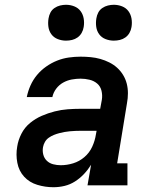

<svg xmlns="http://www.w3.org/2000/svg" viewBox="-20 -775 640 803"><path d="M203 8Q169 8 136 -2Q103 -12 81 -36Q59 -60 52.5 -94Q46 -128 52 -162Q56 -189 69.5 -215.5Q83 -242 105.5 -260.5Q128 -279 154.5 -290.5Q181 -302 208.5 -309Q236 -316 263.5 -318Q291 -320 318 -320H399L406 -358Q409 -377 404.5 -395.5Q400 -414 386.5 -425.5Q373 -437 354.5 -441.5Q336 -446 317 -446Q299 -446 280 -442.5Q261 -439 244 -429.5Q227 -420 215 -404Q203 -388 199 -369H92Q97 -394 107.5 -417.5Q118 -441 134.5 -461Q151 -481 173 -496.5Q195 -512 219 -521.5Q243 -531 268 -534.5Q293 -538 317 -538Q338 -538 359 -536Q380 -534 399.5 -528.5Q419 -523 437 -514Q455 -505 469.5 -492Q484 -479 494.5 -462Q505 -445 510 -425.5Q515 -406 515 -385Q515 -364 511 -343L470 -92H513V0H346L361 -86Q348 -65 331 -47Q314 -29 293.5 -16Q273 -3 250 2.5Q227 8 204 8Q204 8 204 8Q204 8 203 8ZM234 -84Q260 -84 286 -92Q312 -100 333 -118Q354 -136 365.5 -161Q377 -186 381 -212L384 -228H318Q306 -228 295 -227.5Q284 -227 272.5 -226Q261 -225 250 -223Q239 -221 227.5 -218Q216 -215 205 -210.5Q194 -206 184 -199Q174 -192 168 -181.5Q162 -171 160 -160Q157 -144 161 -128.5Q165 -113 176 -102.5Q187 -92 202.5 -88Q218 -84 234 -84ZM456 -605Q438 -605 421.5 -611.5Q405 -618 395 -631.5Q385 -645 382.5 -662.5Q380 -680 383 -698Q385 -711 391 -722.5Q397 -734 408 -741.5Q419 -749 431.5 -752Q444 -755 456 -755Q474 -755 490.5 -748.5Q507 -742 517 -728.5Q527 -715 530 -697.5Q533 -680 530 -662Q528 -649 521.5 -637.5Q515 -626 504.5 -618.5Q494 -611 481.5 -608Q469 -605 456 -605ZM256 -605Q238 -605 221.5 -611.5Q205 -618 195 -631.5Q185 -645 182.5 -662.5Q180 -680 183 -698Q185 -711 191 -722.5Q197 -734 208 -741.5Q219 -749 231.5 -752Q244 -755 256 -755Q274 -755 290.5 -748.5Q307 -742 317 -728.5Q327 -715 330 -697.5Q333 -680 330 -662Q328 -649 321.5 -637.5Q315 -626 304.5 -618.5Q294 -611 281.5 -608Q269 -605 256 -605Z"/></svg>

Font: Iosevka Curly Slab SmBdExObl
Style: Regular
Weight: 600
Width: 7
Italic angle: -9°
Monospace: yes
Designer: Belleve Invis
Foundry: Belleve Invis
Version: Version 11.1.0; ttfautohint (v1.8.3)